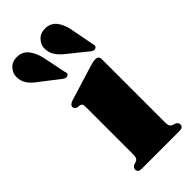

<svg xmlns="http://www.w3.org/2000/svg" viewBox="-290 -781 834 834"><g transform="rotate(-45 127.0 -364.0)"><path d="M258 -459V-71Q258 -57 261 -50.5Q264 -44 271 -40.5L285 -36Q299 -30 299 -17.5Q299 0 277 0H43Q21 0 21 -17.5Q21 -29.5 34.5 -36L49 -40.5Q56 -44 59 -50.5Q62 -57 62 -71V-364.5Q62 -375 58.8 -379Q55.5 -383 49 -385L34 -386.5Q20.5 -391 20.5 -402.5Q20.5 -415 39.5 -422L198.5 -471Q212.5 -475 220.2 -477Q228 -479 237.5 -479Q258 -479 258 -459ZM255.5 -644 276.5 -533.5Q278.5 -527.5 278.5 -522.5Q278.5 -517.5 273.5 -513.5Q264 -506.5 250.5 -515.5L167 -583Q141.5 -602 127.5 -623Q113.5 -644 114.5 -672Q115.5 -693 133.2 -711Q151 -729 182 -728Q212 -726 229.8 -704Q247.5 -682 255.5 -644ZM82.5 -646 105 -535.5Q107.5 -530 108 -524.8Q108.5 -519.5 103.5 -515.5Q94.5 -508 80.5 -516.5L-4 -582Q-30.5 -600 -45.2 -620.8Q-60 -641.5 -59 -669.5Q-59 -690.5 -41.8 -709.2Q-24.5 -728 6.5 -727Q36 -726 54.5 -704.5Q73 -683 82.5 -646Z"/></g></svg>

Font: Fraunces 72pt S000 Black
Style: Regular
Weight: 900
Version: Version 1.000; ttfautohint (v1.8.3)